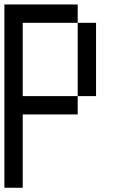

<svg xmlns="http://www.w3.org/2000/svg" viewBox="-20 -937 540 873"><path d="M0 -83.3V-916.7H333.3V-833.3H83.3V-500H333.3V-416.7H83.3V-83.3ZM333.3 -500V-833.3H416.7V-500Z"/></svg>

Font: GalmuriMono11 Regular
Style: Regular
Weight: 400
Designer: Lee Minseo (quiple)
Version: Version 2.399;hotconv 1.1.1;makeotfexe 2.6.0 DEVELOPMENT